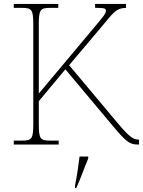

<svg xmlns="http://www.w3.org/2000/svg" viewBox="-20 -734 726 975"><path d="M50 0H278V-20H233C183 -20 177 -31 177 -108V-220L312 -382L545 -104C618 -16 637 0 680 0H686V-25H684C658 -25 636 -39 580 -106L331 -403L500 -603C553 -666 568 -693 620 -694V-714H463V-694C500 -694 518 -694 518 -680C518 -665 507 -653 457 -593L177 -259V-606C177 -683 183 -694 233 -694H276V-714H50V-694H93C143 -694 149 -683 149 -606V-108C149 -31 143 -20 93 -20H50ZM361 208V221H367C386 182 410 113 428 71V61H384C379 105 371 158 361 208Z"/></svg>

Font: Noto Serif Gurmukhi Thin
Style: Regular
Weight: 100
Designer: Vaibhav Singh and the Monotype Design Team
Foundry: Monotype Imaging Inc.
Version: Version 2.004